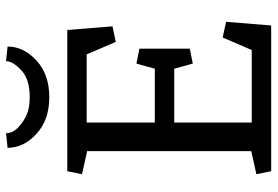

<svg xmlns="http://www.w3.org/2000/svg" viewBox="-158 -740 899 622"><g transform="rotate(-90 291.0 -429.5)"><path d="M204.6 -314V-63H439.5L480 -157.2L530.8 -146L519 0H46.9L37.1 -47.9L111.8 -64.5V-596.2L37.1 -612.8L46.9 -660.6H504.4L516.1 -514.2L465.8 -503.4L425.3 -597.7H204.6V-377H378.9L395.5 -436.5L443.8 -426.8V-263.7L395.5 -253.9L378.9 -314ZM168 -760.3Q122.6 -801.8 122.6 -854L169.9 -858.9Q169.9 -837.4 189.5 -818.8Q209 -800.8 231 -791.5Q253.4 -782.2 286.6 -782.2Q345.2 -782.2 374 -809.6Q403.3 -836.9 403.3 -858.9L450.7 -854Q450.7 -801.8 405.3 -760.3Q360.4 -718.8 286.6 -718.8Q212.9 -718.8 168 -760.3Z"/></g></svg>

Font: NoticiaText-Regular
Style: Regular
Weight: 400
Designer: JM Sole
Foundry: JM Sole
Version: Version 1.003